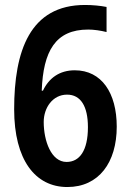

<svg xmlns="http://www.w3.org/2000/svg" viewBox="-20 -743 526 773"><path d="M37 -303C37 -99 122 10 251 10C378 10 450 -89 450 -233C450 -369 389 -460 281 -460C220 -460 177 -429 153 -378H148C154 -537 203 -624 335 -624C358 -624 385 -620 409 -614V-715C384 -720 352 -723 322 -723C100 -723 37 -537 37 -303ZM248 -91C186 -91 156 -176 156 -252C156 -309 192 -362 250 -362C305 -362 334 -315 334 -231C334 -136 300 -91 248 -91Z"/></svg>

Font: Noto Sans Gujarati UI Condensed SemiBold
Style: Regular
Weight: 600
Width: 3
Designer: Jelle Bosma - Monotype Design Team, Universal Thirst
Foundry: Monotype Imaging Inc.
Version: Version 2.106